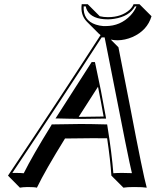

<svg xmlns="http://www.w3.org/2000/svg" viewBox="-20 -824 733 904"><path d="M636.7 -804.2 693.4 -747.6Q673.3 -680.2 603 -649.4Q568.4 -634.8 533.7 -634.3Q516.6 -634.3 501.5 -637.7L537.6 -601.6Q554.7 -518.1 593.3 -317.9Q653.3 -2.9 670.9 59.6Q653.8 56.6 611.3 56.6Q578.1 56.6 561 59.6L504.4 2.9Q500 -67.4 484.4 -172.9Q444.8 -173.3 415.5 -173.3Q356.4 -173.3 286.1 -171.9Q192.9 -21.5 153.8 59.6Q141.6 56.6 109.4 56.6Q85.9 57.1 73.7 59.6L17.6 2.9Q265.1 -366.7 453.1 -658.2H454.1Q449.2 -662.1 445.3 -665.5L388.7 -722.2Q357.9 -753.9 364.7 -804.2H393.1L449.7 -747.6Q468.3 -743.2 487.8 -743.2Q552.2 -743.2 590.8 -778.3Q603.5 -790.5 608.9 -804.2ZM350.6 -273.9Q356.9 -273.9 363.3 -273.9Q406.2 -273.9 467.8 -275.4Q456.1 -342.8 441.4 -415.5Q380.4 -320.3 350.6 -273.9ZM419.4 -519Q418.9 -520.5 418.9 -522H417ZM477.5 -277.3 479.5 -265.6H468.3Q405.8 -264.2 363.3 -264.2Q346.2 -264.2 303.2 -265.1Q272 -265.6 259.3 -266.1H241.2L251 -281.2Q281.7 -330.1 408.7 -527.3L411.6 -531.7H426.8L428.7 -523.9Q457.5 -392.1 477.5 -277.3ZM221.2 -233.4 223.6 -238.3H229.5Q301.8 -239.7 358.9 -240.2Q406.2 -240.2 476.1 -238.3H484.4L485.8 -230Q506.8 -99.1 513.7 -8.3Q528.8 -9.8 555.2 -9.8Q585.4 -9.8 601.1 -8.8Q586.9 -64 502.9 -495.1Q484.9 -586.9 472.7 -647.9H458.5Q274.9 -363.8 38.1 -9.8Q44.9 -9.8 53.2 -9.8Q79.6 -9.8 91.8 -8.3Q132.3 -89.8 221.2 -233.4ZM622.6 -793.9H615.2Q590.3 -747.1 517.6 -735.4Q502.9 -732.9 487.8 -732.9Q413.1 -732.9 390.1 -775.4Q385.3 -784.7 383.8 -793.9H374Q370.1 -728 431.6 -708Q448.2 -702.6 466.8 -701.2Q472.2 -700.7 477.1 -701.2Q546.9 -701.2 594.7 -751.5Q612.8 -771 622.6 -793.9Z"/></svg>

Font: Linux Biolinum Shadow O
Style: Italic
Weight: 400
Italic angle: -12°
Designer: Philipp H. Poll
Foundry: Philipp H. Poll
Version: Version 0.6.2